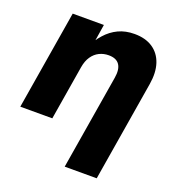

<svg xmlns="http://www.w3.org/2000/svg" viewBox="-133 -641 876 952"><g transform="rotate(20 304.5 -164.5)"><path d="M222.2 -287.1 174.8 0H5.9L92.3 -522.5H256.8L234.9 -384.3L213.4 -387.7Q236.3 -432.6 265.1 -465.1Q293.9 -497.6 331.1 -515.1Q368.2 -532.7 416 -532.7Q473.6 -532.7 512 -507.1Q550.3 -481.4 565.7 -435.1Q581.1 -388.7 570.8 -325.7L483.4 204.1H314.5L397 -294.9Q404.8 -340.8 388.4 -365.2Q372.1 -389.6 331.5 -389.6Q304.7 -389.6 282 -378.4Q259.3 -367.2 243.7 -344.5Q228 -321.8 222.2 -287.1Z"/></g></svg>

Font: Inter 28pt ExtraBold
Style: Italic
Weight: 800
Italic angle: -9.3988°
Designer: Rasmus Andersson
Foundry: rsms
Version: Version 4.001;git-66647c0bb